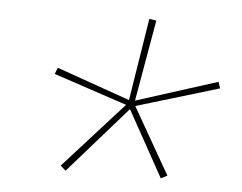

<svg xmlns="http://www.w3.org/2000/svg" viewBox="-40 -811 680 539"><g transform="rotate(5 300.0 -541.5)"><path d="M163 -319 148 -332 316 -518 109 -587 116 -605 323 -532 360 -764 380 -761 340 -532 569 -605 575 -587 342 -517 449 -330 431 -321 328 -507Z"/></g></svg>

Font: Iosevka Curly ThExObl
Style: Regular
Weight: 100
Width: 7
Italic angle: -9°
Monospace: yes
Designer: Belleve Invis
Foundry: Belleve Invis
Version: Version 11.1.0; ttfautohint (v1.8.3)